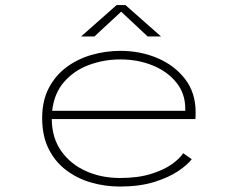

<svg xmlns="http://www.w3.org/2000/svg" viewBox="-20 -708 915 740"><path d="M442.5 11Q384 11 330.2 -4.8Q276.5 -20.5 234 -53Q191.5 -85.5 167 -135.2Q142.5 -185 142.5 -253Q142.5 -320 168.2 -369Q194 -418 237.2 -449.8Q280.5 -481.5 334.2 -496.8Q388 -512 444.5 -512Q521.5 -512 587.5 -483.8Q653.5 -455.5 693.8 -402.8Q734 -350 734 -275.5Q734 -270.5 733.8 -262.2Q733.5 -254 733 -249H179.5Q180 -177 215.8 -126.2Q251.5 -75.5 310.8 -48.8Q370 -22 442.5 -22Q511.5 -22 561.5 -37.5Q611.5 -53 642.5 -75.2Q673.5 -97.5 686 -117.5L719 -94.5Q703.5 -73.5 667 -48.8Q630.5 -24 574 -6.5Q517.5 11 442.5 11ZM444 -479Q381 -479 323.8 -458Q266.5 -437 227.8 -393.2Q189 -349.5 181 -281H694V-289.5Q694 -347.5 659.5 -390.2Q625 -433 568 -456Q511 -479 444 -479ZM292.5 -567.5 429.5 -688.5H463.5L600.5 -567.5H549L447 -663L344 -567.5Z"/></svg>

Font: Trispace SemiExpanded Thin
Style: Regular
Weight: 100
Width: 6
Designer: Tyler Finck
Foundry: Etcetera Type Company
Version: Version 1.210; ttfautohint (v1.8.3)